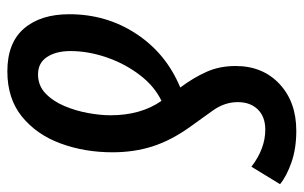

<svg xmlns="http://www.w3.org/2000/svg" viewBox="-170 -634 813 514"><g transform="rotate(90 237.0 -377.5)"><path d="M171.4 9.8Q95.2 9.8 56.9 -34.7Q18.6 -79.1 18.6 -156.2Q18.6 -255.9 71.3 -335.7Q124 -415.5 214.8 -453.1Q188.5 -488.3 172.9 -523.2Q157.2 -558.1 157.2 -601.1Q157.2 -673.8 205.3 -718.8Q253.4 -763.7 330.6 -763.7Q378.4 -763.7 415.3 -750.7Q452.1 -737.8 473.6 -720.2L426.8 -643.6Q378.4 -680.7 327.6 -680.7Q293 -680.7 273.4 -660.6Q253.9 -640.6 253.9 -606.9Q253.9 -571.8 276.4 -540.3Q298.8 -508.8 322.8 -475.6Q356.9 -427.2 372.6 -378.2Q388.2 -329.1 388.2 -271.5Q388.2 -196.8 364.5 -132.6Q340.8 -68.4 292.7 -29.3Q244.6 9.8 171.4 9.8ZM179.7 -72.3Q209.5 -72.3 230.5 -92.3Q251.5 -112.3 264.4 -143.1Q277.3 -173.8 283.2 -206.8Q289.1 -239.7 289.1 -266.1Q289.1 -347.7 250.5 -402.8Q210.9 -383.8 180.9 -344.2Q150.9 -304.7 134 -255.6Q117.2 -206.5 117.2 -159.2Q117.2 -120.6 133.1 -96.4Q148.9 -72.3 179.7 -72.3Z"/></g></svg>

Font: Open Sans Condensed SemiBold
Style: Italic
Weight: 600
Width: 3
Italic angle: -12°
Designer: Monotype Design Team
Foundry: Monotype Imaging Inc.
Version: Version 3.000; ttfautohint (v1.8.4)